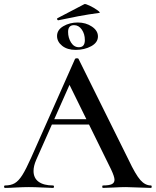

<svg xmlns="http://www.w3.org/2000/svg" viewBox="-27 -919 762 939"><path d="M231 -336H437L444 -310H216ZM711 0Q692 0 650 -2Q608 -4 589 -4Q564 -4 530 -2Q496 0 477 0Q473 0 473 -6Q473 -12 477 -12Q507 -12 520 -18.5Q533 -25 533 -40Q533 -55 516 -91L307 -516L348 -583L150 -137Q137 -107 137 -83Q137 -48 162 -30Q187 -12 232 -12Q237 -12 237 -6Q237 0 232 0Q214 0 180 -2Q142 -4 114 -4Q87 -4 51 -2Q19 0 -2 0Q-7 0 -7 -6Q-7 -12 -2 -12Q26 -12 45 -23Q64 -34 82 -62.5Q100 -91 125 -147L340 -631Q342 -634 349 -634Q356 -634 357 -631L602 -137Q636 -65 659.5 -38.5Q683 -12 711 -12Q715 -12 715 -6Q715 0 711 0ZM252 -743Q252 -773 283 -791Q314 -809 353 -809Q393 -809 422.5 -789Q452 -769 452 -741Q452 -711 419 -693Q386 -675 343 -675Q302 -675 277 -695Q252 -715 252 -743ZM388 -723Q388 -753 373 -774.5Q358 -796 335 -796Q306 -796 306 -763Q306 -734 320.5 -711Q335 -688 359 -688Q388 -688 388 -723ZM257 -820Q254 -820 252.5 -824.5Q251 -829 254 -830L386 -899Q391 -901 412 -891Q433 -881 449.5 -869Q466 -857 459 -856Q406 -849 355.5 -839.5Q305 -830 259 -820Z"/></svg>

Font: Cormorant Unicase SemiBold
Style: Regular
Weight: 600
Designer: Christian Thalmann (Catharsis Fonts)
Foundry: Catharsis Fonts
Version: Version 4.000